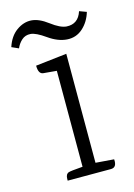

<svg xmlns="http://www.w3.org/2000/svg" viewBox="-134 -724 545 781"><g transform="rotate(-15 138.0 -334.0)"><path d="M275 -654 305 -643Q293 -603 265 -578Q237 -553 199 -555.5Q161 -558 121.5 -586Q82 -614 60 -615.5Q38 -617 23 -603.5Q8 -590 0 -571L-29 -584Q-15 -627 15 -648.5Q45 -670 77 -668Q109 -666 146.5 -637.5Q184 -609 210 -607Q259 -604 275 -654ZM234 0H52V-7Q52 -27 65 -32Q72 -35 125 -39V-443L69 -448Q49 -450 49 -485L180 -500V-41L257 -35Q260 0 234 0Z"/></g></svg>

Font: Karma Light
Style: Regular
Weight: 300
Designer: Joana Correia
Foundry: Indian Type Foundry
Version: Version 1.202;PS 1.0;hotconv 1.0.78;makeotf.lib2.5.61930; tt